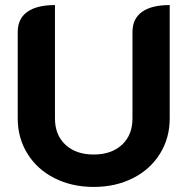

<svg xmlns="http://www.w3.org/2000/svg" viewBox="-20 -729 740 758"><path d="M50 -261V-603Q50 -655 87.5 -682Q125 -709 197 -709V-261Q197 -196 238.5 -157.5Q280 -119 350 -119Q420 -119 461.5 -157.5Q503 -196 503 -261V-603Q503 -655 540.5 -682Q578 -709 650 -709V-261Q650 -184 611.5 -122Q573 -60 504.5 -25.5Q436 9 350 9Q264 9 195.5 -25.5Q127 -60 88.5 -122Q50 -184 50 -261Z"/></svg>

Font: K2D ExtraBold
Style: Regular
Weight: 800
Designer: Katatrad Aksorn Co.,Ltd.
Foundry: Cadson Demak Co.,Ltd.
Version: Version 1.000; ttfautohint (v1.6)